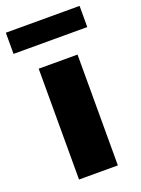

<svg xmlns="http://www.w3.org/2000/svg" viewBox="-160 -764 609 827"><g transform="rotate(-20 144.0 -351.0)"><path d="M55 0V-508H233V0ZM-25 -605V-702H313V-605Z"/></g></svg>

Font: Mulish Black
Style: Regular
Weight: 900
Designer: Vernon Adams
Foundry: Vernon Adams
Version: Version 3.603; ttfautohint (v1.8.3)